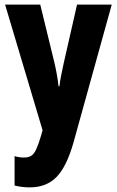

<svg xmlns="http://www.w3.org/2000/svg" viewBox="-20 -570 506 830"><path d="M2 -550H154L216 -296Q222 -270 226.5 -243.5Q231 -217 233 -197H237Q239 -216 243.5 -239.5Q248 -263 255 -295L313 -550H463L298 45Q268 151 224 195.5Q180 240 109 240Q91 240 75 238Q59 236 43 232V105Q63 111 83 111Q103 111 115 103.5Q127 96 136.5 75.5Q146 55 158 15L164 -7Z"/></svg>

Font: Noto Sans Lao ExtraCondensed ExtraBold
Style: Regular
Weight: 800
Width: 2
Designer: Monotype Design Team
Foundry: Monotype Imaging Inc.
Version: Version 2.003; ttfautohint (v1.8.4.7-5d5b)